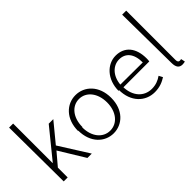

<svg xmlns="http://www.w3.org/2000/svg" viewBox="-32 -1396 2021 2021"><g transform="rotate(-45 978.0 -386.0)"><path d="M102 10H161V-136L278 -274L453 12H518L311 -316L488 -531H420L159 -210H156V-797H96Z M588 -261C588 -80 702 25 833 25C964 25 1078 -79 1078 -259C1078 -440 963 -545 831 -545C699 -545 584 -439 584 -257ZM646 -257C646 -395 723 -490 829 -490C935 -490 1013 -394 1013 -255C1013 -116 934 -21 827 -21C720 -21 642 -115 642 -253Z M1193 -261C1193 -82 1306 25 1445 25C1523 25 1574 0 1617 -27L1594 -70C1553 -41 1507 -22 1448 -22C1330 -22 1251 -114 1247 -246H1632C1634 -259 1635 -273 1635 -288C1635 -447 1556 -540 1424 -540C1300 -540 1184 -429 1184 -252ZM1244 -289C1255 -413 1334 -486 1422 -486C1516 -486 1576 -419 1576 -287Z M1786 -70C1786 -6 1809 25 1857 25C1876 25 1886 22 1896 19L1886 -27C1874 -24 1869 -24 1864 -24C1849 -24 1838 -35 1838 -60V-796H1778Z"/></g></svg>

Font: GenEiGothic-pro-Light
Style: Regular
Weight: 300
Designer: Ryoko NISHIZUKA (kana & ideographs); Paul D. Hunt (Latin, Greek & Cyrillic); Wenlong ZHANG (bopomofo); Sandoll Communica
Foundry: Adobe Systems Incorporated; o_tamon
Version: Version 1.000.140830